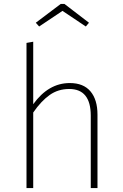

<svg xmlns="http://www.w3.org/2000/svg" viewBox="-20 -951 622 971"><path d="M473 -371V0H439V-366Q439 -501 330 -501Q274 -501 231 -470.5Q188 -440 148 -382V0H114V-734L148 -740V-424Q225 -531 333 -531Q402 -531 437.5 -489Q473 -447 473 -371ZM161 -836 287 -931H306L430 -836L414 -817L296 -896L178 -817Z"/></svg>

Font: FiraGO UltraLight
Style: Regular
Weight: 200
Designer: bBox Type
Foundry: bBox Type GmbH
Version: Version 1.001